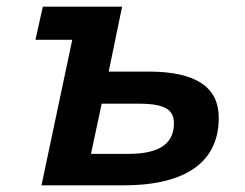

<svg xmlns="http://www.w3.org/2000/svg" viewBox="-20 -554 732 574"><path d="M104 0H352C505 0 634 -50 634 -202C634 -292 568 -340 424 -340H305L345 -534H108L86 -435H196ZM252 -94 284 -244H396C478 -244 500 -223 500 -185C500 -115 441 -94 364 -94Z"/></svg>

Font: Geist SemiBold
Style: Italic
Weight: 600
Italic angle: -12°
Designer: Basement.studio, Andrés Briganti, Mateo Zaragoza
Foundry: Basement.studio, Vercel, Andrés Briganti, Guido Ferreyra, Mateo Zaragoza
Version: Version 1.500